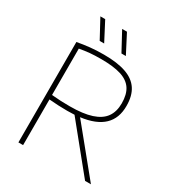

<svg xmlns="http://www.w3.org/2000/svg" viewBox="-219 -1075 1106 1207"><g transform="rotate(30 334.5 -472.0)"><path d="M585.5 0 320 -327Q294.5 -325.5 267 -325.5Q231 -325.5 202.5 -327Q174 -328.5 135.5 -331.5V0H101.5V-729Q148 -737.5 192 -742.2Q236 -747 292 -747Q389.5 -747 452 -725.2Q514.5 -703.5 545 -657.5Q575.5 -611.5 575.5 -538.5Q576 -448.5 522 -396.8Q468 -345 358 -331L628 0ZM267 -358Q364 -358 424.5 -377.8Q485 -397.5 513.2 -437Q541.5 -476.5 541.5 -537Q541.5 -602 515.8 -640.8Q490 -679.5 435.2 -696.8Q380.5 -714 290.5 -714Q243 -714 208.5 -710.8Q174 -707.5 135.5 -700.5V-364Q177.5 -360.5 203 -359.2Q228.5 -358 267 -358ZM225 -808 151.5 -944H186.5L257.5 -808ZM383 -808 309.5 -944H344.5L415 -808Z"/></g></svg>

Font: Encode Sans Semi Expanded Thin
Style: Regular
Weight: 250
Width: 6
Designer: Multiple Designers
Foundry: Impallari Type
Version: Version 2.000